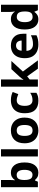

<svg xmlns="http://www.w3.org/2000/svg" viewBox="1552 -2352 810 3955"><g transform="rotate(-90 1957.5 -375.0)"><path d="M227 -583Q227 -552 225 -522Q223 -492 221 -475H227Q249 -509 286 -532.5Q323 -556 382 -556Q474 -556 531 -484.5Q588 -413 588 -274Q588 -134 530 -62Q472 10 378 10Q318 10 283.5 -11.5Q249 -33 227 -60H217L192 0H78V-760H227ZM334 -437Q276 -437 252.5 -401Q229 -365 227 -291V-275Q227 -196 250.5 -153.5Q274 -111 336 -111Q382 -111 409 -153.5Q436 -196 436 -276Q436 -356 408.5 -396.5Q381 -437 334 -437Z M860 0H711V-760H860Z M1512 -274Q1512 -138 1440.5 -64Q1369 10 1246 10Q1170 10 1110.5 -23Q1051 -56 1017 -119.5Q983 -183 983 -274Q983 -410 1054 -483Q1125 -556 1249 -556Q1326 -556 1385 -523Q1444 -490 1478 -427.5Q1512 -365 1512 -274ZM1135 -274Q1135 -193 1161.5 -151.5Q1188 -110 1248 -110Q1307 -110 1333.5 -151.5Q1360 -193 1360 -274Q1360 -355 1333.5 -395.5Q1307 -436 1247 -436Q1188 -436 1161.5 -395.5Q1135 -355 1135 -274Z M1857 10Q1735 10 1668.5 -57.5Q1602 -125 1602 -270Q1602 -370 1636 -433Q1670 -496 1730.5 -526Q1791 -556 1870 -556Q1926 -556 1967.5 -545Q2009 -534 2040 -519L1996 -404Q1961 -418 1930.5 -427Q1900 -436 1870 -436Q1754 -436 1754 -271Q1754 -189 1784.5 -150Q1815 -111 1870 -111Q1917 -111 1953 -123.5Q1989 -136 2023 -158V-31Q1989 -9 1951.5 0.5Q1914 10 1857 10Z M2298 -420Q2298 -389 2295.5 -358.5Q2293 -328 2290 -297H2292Q2307 -318 2323 -339.5Q2339 -361 2357 -380L2510 -546H2678L2461 -309L2691 0H2519L2362 -221L2298 -170V0H2149V-760H2298Z M2994 -556Q3107 -556 3173 -491.5Q3239 -427 3239 -308V-236H2887Q2889 -173 2924.5 -137Q2960 -101 3023 -101Q3076 -101 3119 -111.5Q3162 -122 3208 -144V-29Q3168 -9 3123.5 0.5Q3079 10 3016 10Q2934 10 2871 -20.5Q2808 -51 2772 -113Q2736 -175 2736 -269Q2736 -365 2768.5 -428.5Q2801 -492 2859 -524Q2917 -556 2994 -556ZM2995 -450Q2952 -450 2923.5 -422Q2895 -394 2890 -335H3099Q3098 -385 3073 -417.5Q3048 -450 2995 -450Z M3533 10Q3442 10 3384.5 -61.5Q3327 -133 3327 -272Q3327 -412 3385 -484Q3443 -556 3537 -556Q3596 -556 3634 -533Q3672 -510 3694 -476H3699Q3696 -492 3692 -522.5Q3688 -553 3688 -585V-760H3837V0H3723L3694 -71H3688Q3666 -37 3629 -13.5Q3592 10 3533 10ZM3585 -109Q3647 -109 3672 -145.5Q3697 -182 3698 -255V-271Q3698 -351 3673.5 -393Q3649 -435 3583 -435Q3534 -435 3506 -392.5Q3478 -350 3478 -270Q3478 -190 3506 -149.5Q3534 -109 3585 -109Z"/></g></svg>

Font: Noto Sans Vithkuqi
Style: Bold
Weight: 700
Version: Version 1.001; ttfautohint (v1.8.4.7-5d5b)